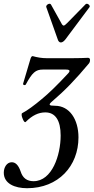

<svg xmlns="http://www.w3.org/2000/svg" viewBox="-66 -721 495 1013"><path d="M255 -497C263 -497 271 -503 279 -513L406 -683C413 -691 395 -707 386 -699L289 -600C280 -591 274 -586 270 -586C266 -586 261 -591 257 -600L203 -697C197 -708 175 -695 178 -684L238 -515C241 -504 247 -497 255 -497ZM77 272C242 272 348 155 348 4C348 -91 301 -163 224 -163C192 -163 188 -168 209 -186C276 -243 331 -300 403 -386C407 -391 409 -397 409 -405C409 -412 405 -416 398 -416C378 -415 350 -414 316 -414H180C155 -414 131 -418 106 -425C101 -425 97 -419 94 -408L56 -280C54 -272 66 -269 70 -275C104 -338 122 -354 160 -354H281C304 -354 307 -347 290 -330C236 -272 192 -229 154 -198C116 -166 77 -137 51 -124C46 -122 48 -107 53 -96C58 -82 65 -73 70 -78C104 -112 137 -128 173 -128C226 -128 254 -86 254 -6C254 97 209 235 111 235C77 235 54 219 43 184C32 152 17 135 -4 135C-30 135 -46 162 -46 190C-46 248 12 272 77 272Z"/></svg>

Font: Junicode Two Beta SemiCondensed Medium
Style: Italic
Weight: 500
Width: 4
Italic angle: -10°
Version: Version 1.063